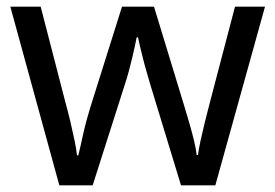

<svg xmlns="http://www.w3.org/2000/svg" viewBox="-20 -557 826 576"><path d="M431 -303Q425 -324 419 -344.5Q413 -365 408.5 -383.5Q404 -402 400 -418Q396 -434 394 -445H390Q388 -434 384.5 -418Q381 -402 376.5 -383Q372 -364 366.5 -343.5Q361 -323 354 -302L258 -1H158L11 -537H102L176 -251Q184 -222 191 -192.5Q198 -163 203.5 -136.5Q209 -110 211 -91H215Q218 -103 222 -121Q226 -139 230.5 -159Q235 -179 240.5 -199Q246 -219 251 -235L346 -537H442L534 -235Q541 -212 548.5 -186Q556 -160 562 -135.5Q568 -111 570 -92H574Q576 -109 581.5 -134.5Q587 -160 594.5 -190.5Q602 -221 610 -251L685 -537H775L626 -1H523Z"/></svg>

Font: sinhala25
Style: Book
Weight: 400
Designer: Jelle Bosma - Monotype Design Team
Foundry: Monotype Imaging Inc.
Version: Version 2.003